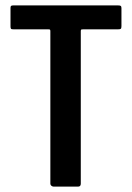

<svg xmlns="http://www.w3.org/2000/svg" viewBox="-20 -693 490 713"><path d="M179 0Q175 0 171 -3Q167 -6 167 -11V-577Q167 -582 165.5 -583Q164 -584 160 -584H32Q23 -584 21 -586Q19 -588 19 -595V-663Q19 -669 21 -671Q23 -673 31 -673H417Q426 -673 428.5 -671Q431 -669 431 -663V-596Q431 -588 428.5 -586Q426 -584 417 -584H289Q283 -584 281.5 -583Q280 -582 280 -577V-11Q280 0 270 0Z"/></svg>

Font: Glory Thin SemiBold
Style: Regular
Weight: 600
Version: Version 1.011